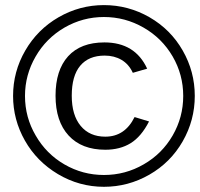

<svg xmlns="http://www.w3.org/2000/svg" viewBox="-20 -718 777 746"><path d="M736.8 -345.2Q736.8 -251 689.9 -168.9Q642.6 -86.4 560.3 -39.3Q478 7.8 383.8 7.8Q288.1 7.8 205.1 -41.5Q122.6 -90.8 76.7 -171.9Q30.8 -252.9 30.8 -345.2Q30.8 -439.9 78.1 -521.5Q125.5 -603.5 207.5 -650.9Q289.6 -698.2 383.8 -698.2Q478.5 -698.2 561 -650.9Q643.1 -603.5 689.9 -521.7Q736.8 -439.9 736.8 -345.2ZM691.9 -345.2Q691.9 -427.7 650.9 -498.5Q609.4 -569.8 537.8 -610.8Q466.3 -651.9 383.8 -651.9Q301.8 -651.9 230.5 -610.8Q159.2 -569.3 118.2 -498Q77.1 -426.8 77.1 -345.2Q77.1 -262.2 118.7 -191.4Q159.7 -120.1 230.5 -79.1Q301.3 -38.1 383.8 -38.1Q467.3 -38.1 538.6 -79.6Q609.9 -120.6 650.9 -191.7Q691.9 -262.7 691.9 -345.2ZM389.2 -136.2Q297.4 -136.2 246.6 -191.4Q195.8 -246.6 195.8 -346.2Q195.8 -445.3 244.6 -499.3Q293.5 -553.2 385.7 -553.2Q504.9 -553.2 551.8 -451.2L496.1 -435.1Q480.5 -468.8 452.1 -485.4Q423.8 -502 386.7 -502Q324.7 -502 291.7 -462.6Q258.8 -423.3 258.8 -346.2Q258.8 -270.5 293.5 -228.8Q328.1 -187 389.2 -187Q465.3 -187 502.9 -263.2L559.1 -246.1Q528.8 -187 487.5 -161.6Q446.3 -136.2 389.2 -136.2Z"/></svg>

Font: Arimo
Style: Italic
Weight: 400
Italic angle: -12°
Designer: Steve Matteson
Foundry: Monotype Imaging Inc.
Version: Version 1.33